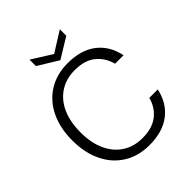

<svg xmlns="http://www.w3.org/2000/svg" viewBox="-246 -1041 1199 1199"><g transform="rotate(-45 353.5 -442.0)"><path d="M373 12Q275 12 202.5 -33.5Q130 -79 91 -160.5Q52 -242 52 -350Q52 -458 91 -539.5Q130 -621 202.5 -666.5Q275 -712 373 -712Q490 -712 562 -656.5Q634 -601 655 -500H580Q562 -568 511.5 -609Q461 -650 373 -650Q298 -650 242 -614Q186 -578 155 -511Q124 -444 124 -350Q124 -256 155 -189Q186 -122 242 -86Q298 -50 373 -50Q460 -50 511.5 -90.5Q563 -131 580 -198H655Q634 -99 562 -43.5Q490 12 373 12ZM354 -757 220 -839V-896L354 -812L488 -896V-839Z"/></g></svg>

Font: DM Sans 9pt Light
Style: Regular
Weight: 300
Version: Version 4.004;gftools[0.9.30]